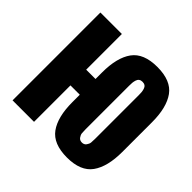

<svg xmlns="http://www.w3.org/2000/svg" viewBox="-198 -1031 1252 1252"><g transform="rotate(45 428.0 -404.5)"><path d="M347 -268V-336H261V0H63V-810H261V-481H347V-542Q347 -678 399 -750Q451 -822 577 -822Q703 -822 755 -750Q807 -678 807 -542V-268Q807 -132 755 -59.5Q703 13 577 13Q451 13 399 -59Q347 -131 347 -268ZM621 -205V-605Q621 -622 620 -633Q619 -644 615 -657.5Q611 -671 601.5 -678Q592 -685 577 -685Q562 -685 552.5 -678Q543 -671 539 -657.5Q535 -644 534 -633Q533 -622 533 -605V-205Q533 -182 534.5 -168Q536 -154 546.5 -139.5Q557 -125 577 -125Q597 -125 607.5 -139.5Q618 -154 619.5 -168Q621 -182 621 -205Z"/></g></svg>

Font: Oswald Heavy
Style: Regular
Weight: 400
Designer: Vernon Adams
Foundry: Vernon Adams
Version: Version 4.101